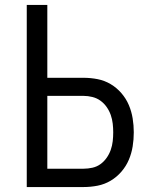

<svg xmlns="http://www.w3.org/2000/svg" viewBox="-20 -755 640 775"><path d="M88 0V-735H171V-441H317Q346 -441 374 -435.5Q402 -430 426.5 -415.5Q451 -401 470 -379Q489 -357 500 -331Q511 -305 515.5 -277Q520 -249 520 -221Q520 -192 515.5 -164Q511 -136 500 -110Q489 -84 470 -62Q451 -40 426.5 -25.5Q402 -11 374 -5.5Q346 0 317 0ZM317 -74Q335 -74 353 -78Q371 -82 385.5 -92.5Q400 -103 410.5 -118Q421 -133 427 -150Q433 -167 435 -185Q437 -203 437 -221Q437 -238 435 -256Q433 -274 427 -291Q421 -308 410.5 -323Q400 -338 385.5 -348.5Q371 -359 353 -363.5Q335 -368 317 -368H171V-74Z"/></svg>

Font: Iosevka Fixed Extended
Style: Regular
Weight: 400
Width: 7
Monospace: yes
Designer: Belleve Invis
Foundry: Belleve Invis
Version: Version 24.1.1; ttfautohint (v1.8.4)